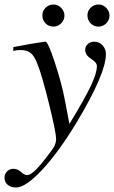

<svg xmlns="http://www.w3.org/2000/svg" viewBox="-44 -626 508 852"><path d="M243 -186 264 -76Q331 -186 358.5 -243.5Q386 -301 386 -333Q386 -349 360 -365Q334 -382 334 -404Q334 -420 345.5 -430.5Q357 -441 374 -441Q396 -441 411 -425Q426 -409 426 -386Q426 -299 295 -81Q217 48 143.5 127Q70 206 27 206Q4 206 -10 194Q-24 182 -24 163Q-24 146 -12.5 134.5Q-1 123 15 123Q34 123 49 137Q64 151 76 151Q94 151 124 118Q137 105 162.5 71.5Q188 38 195 27Q205 7 205 -8Q205 -38 174 -163.5Q143 -289 123 -340Q109 -377 92.5 -390.5Q76 -404 46 -404Q30 -404 15 -400V-417Q37 -421 47 -423Q88 -431 154 -441H158Q169 -441 199.5 -348Q230 -255 243 -186ZM442 -557Q442 -537 427.5 -522.5Q413 -508 393 -508Q372 -508 358 -522.5Q344 -537 344 -558Q344 -578 358.5 -592Q373 -606 394 -606Q413 -606 427.5 -591Q442 -576 442 -557ZM242 -557Q242 -537 227.5 -522.5Q213 -508 193 -508Q172 -508 158 -522.5Q144 -537 144 -558Q144 -578 158.5 -592Q173 -606 194 -606Q213 -606 227.5 -591Q242 -576 242 -557Z"/></svg>

Font: STIX MathJax Latin
Style: Italic
Weight: 400
Italic angle: -16.33°
Designer: MicroPress Inc., with final additions and corrections provided by Coen Hoffman, Elsevier (retired)
Version: Version 1.1.1